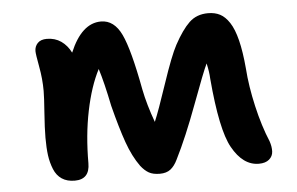

<svg xmlns="http://www.w3.org/2000/svg" viewBox="-45 -677 1083 700"><g transform="rotate(-5 497.0 -327.0)"><path d="M202.1 -43Q173.8 -43 154.8 -55.7Q135.7 -68.4 126 -92.5Q116.2 -116.7 112.5 -143.8Q108.9 -170.9 108.9 -208Q108.9 -242.7 113 -299.1Q117.2 -355.5 117.2 -378.9Q117.2 -422.9 108.6 -468.8Q100.1 -514.6 100.1 -525.9Q100.1 -543 111.3 -554.9Q122.6 -566.9 145 -566.9Q174.8 -566.9 197.3 -551.3Q219.7 -535.6 232.9 -508.8Q276.4 -612.8 347.2 -612.8Q395.5 -612.8 422.1 -556.6Q448.7 -500.5 476.1 -353Q487.3 -296.4 511.2 -231Q527.3 -268.6 560.3 -367.2Q593.3 -465.8 613.8 -503.9Q642.6 -557.1 669.7 -583Q696.8 -608.9 738.8 -608.9Q764.2 -608.9 782.7 -599.1Q801.3 -589.4 816.9 -565.7Q832.5 -542 843 -500Q853.5 -458 858.9 -396Q863.3 -331.5 880.4 -256.8Q897.5 -182.1 921.9 -124Q928.7 -104 928 -86.4Q927.2 -68.8 913.8 -57.4Q900.4 -45.9 876 -45.9Q817.9 -45.9 778.8 -116.2Q742.2 -181.2 726.1 -370.1Q725.1 -395.5 717.8 -426.8Q704.1 -398.9 660.9 -282.2Q617.7 -165.5 578.1 -86.9Q567.4 -64.5 552.5 -52.7Q537.6 -41 513.2 -41Q488.3 -41 473.1 -49.6Q458 -58.1 443.8 -76.2Q417 -113.3 397.9 -167Q378.9 -220.7 357.9 -303.2Q340.3 -390.1 324.2 -440.9Q293 -380.9 274.9 -292.7Q256.8 -204.6 256.8 -102.1Q256.8 -43 202.1 -43Z"/></g></svg>

Font: Shantell Sans Irregular
Style: Regular
Weight: 600
Designer: Stephen Nixon, Anya Danilova, Shantell Martin
Foundry: Arrow Type
Version: Version 1.006;[9816181b4]